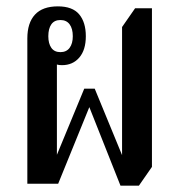

<svg xmlns="http://www.w3.org/2000/svg" viewBox="-20 -578 564 604"><path d="M359 6 261 -241 163 0H66V-457Q66 -506 90 -532Q114 -558 162 -558Q208 -558 229 -533Q250 -508 250 -464Q250 -421 229.5 -397Q209 -373 175 -373Q165 -373 159 -375V-91L245 -299H278L364 -90V-493L405 -552H458V-53L417 6ZM170 -414Q189 -414 199 -427.5Q209 -441 209 -464Q209 -488 199 -501.5Q189 -515 170 -515Q151 -515 141.5 -501.5Q132 -488 132 -464Q132 -441 141.5 -427.5Q151 -414 170 -414Z"/></svg>

Font: Noto Serif Thai ExtraCondensed Medium
Style: Regular
Weight: 500
Width: 2
Designer: Monotype Design Team
Foundry: Monotype Imaging Inc.
Version: Version 2.002; ttfautohint (v1.8.4.7-5d5b)